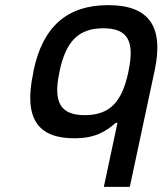

<svg xmlns="http://www.w3.org/2000/svg" viewBox="-20 -529 640 747"><path d="M111 -256 109 -244C72 -69 126 9 269 9C349 9 390 -16 430 -51H437L384 198H485L582 -256C618 -427 559 -509 401 -509C243 -509 147 -427 111 -256ZM211 -247 212 -253C237 -370 287 -419 382 -419C476 -419 505 -370 480 -253L479 -247C454 -130 405 -81 310 -81C216 -81 186 -130 211 -247Z"/></svg>

Font: LT Wave Mono Medium
Style: Italic
Weight: 500
Designer: Daniel Lyons
Version: Version 2.5 (Glyphs App)